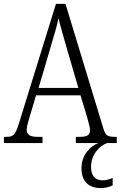

<svg xmlns="http://www.w3.org/2000/svg" viewBox="-20 -734 619 985"><path d="M0 0H198V-32H172C131 -32 117 -45 117 -69C117 -85 127 -118 133 -138L165 -245H393L428 -129C433 -108 442 -80 442 -67C442 -43 430 -32 390 -32H369V0H485C443 14 398 63 398 128C398 199 437 231 498 231C518 231 540 226 558 217V179C537 188 523 191 505 191C471 191 447 171 447 122C447 58 491 14 529 0H579V-32H569C532 -32 521 -39 510 -76L316 -714H267L79 -107C60 -44 50 -32 15 -32H0ZM178 -283 241 -497C257 -550 273 -604 280 -641C289 -602 305 -549 323 -485L382 -283Z"/></svg>

Font: Noto Serif Thai Condensed Light
Style: Regular
Weight: 300
Width: 3
Designer: Monotype Design Team
Foundry: Monotype Imaging Inc.
Version: Version 2.002